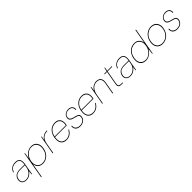

<svg xmlns="http://www.w3.org/2000/svg" viewBox="490 -2664 4829 4829"><g transform="rotate(-45 2904.5 -250.0)"><path d="M167 12Q113 12 79 -10Q45 -32 32 -68Q19 -104 26 -145Q36 -200 65 -234.5Q94 -269 140 -285.5Q186 -302 243 -302H412Q423 -360 415 -402.5Q407 -445 376 -468Q345 -491 287 -491Q212 -491 163 -459Q114 -427 90 -359H70Q87 -412 119.5 -445.5Q152 -479 195 -495Q238 -511 285 -511Q354 -511 389.5 -483.5Q425 -456 434 -409.5Q443 -363 433 -306L379 0H363L377 -107Q369 -93 352.5 -73Q336 -53 310.5 -33.5Q285 -14 250 -1Q215 12 167 12ZM174 -7Q222 -7 260.5 -25.5Q299 -44 327 -73Q355 -102 372 -135Q389 -168 394 -197L409 -284H241Q175 -284 135 -265.5Q95 -247 75 -215.5Q55 -184 48 -145Q37 -84 69 -45.5Q101 -7 174 -7Z M483 220 609 -499H625L602 -341Q624 -387 661.5 -425.5Q699 -464 747.5 -487.5Q796 -511 849 -511Q925 -511 971.5 -477.5Q1018 -444 1036 -385Q1054 -326 1041 -250Q1031 -194 1006.5 -146Q982 -98 945 -62.5Q908 -27 861 -7.5Q814 12 757 12Q703 12 662.5 -9.5Q622 -31 598.5 -70Q575 -109 570 -161L503 220ZM761 -8Q824 -8 877.5 -37Q931 -66 968 -120.5Q1005 -175 1018 -249Q1031 -324 1013 -378Q995 -432 952.5 -461.5Q910 -491 847 -491Q786 -491 732.5 -459Q679 -427 641.5 -372Q604 -317 592 -249Q580 -180 598 -125Q616 -70 658 -39Q700 -8 761 -8Z M1113 0 1201 -499H1217L1203 -394Q1230 -438 1262 -463.5Q1294 -489 1333.5 -500Q1373 -511 1419 -511L1416 -493H1409Q1382 -493 1347.5 -485Q1313 -477 1280 -455.5Q1247 -434 1221 -392.5Q1195 -351 1183 -284L1133 0Z M1600 12Q1529 12 1485 -21Q1441 -54 1426 -114Q1411 -174 1425 -255Q1436 -316 1460.5 -363.5Q1485 -411 1521 -444Q1557 -477 1601.5 -494Q1646 -511 1695 -511Q1769 -511 1810.5 -479Q1852 -447 1866 -395Q1880 -343 1869 -282Q1868 -272 1866 -265Q1864 -258 1862 -247H1435L1438 -265H1847Q1860 -342 1844 -392Q1828 -442 1789 -466.5Q1750 -491 1692 -491Q1640 -491 1589.5 -467.5Q1539 -444 1501 -393Q1463 -342 1448 -260L1446 -251Q1431 -166 1449 -112Q1467 -58 1508 -33Q1549 -8 1604 -8Q1672 -8 1723.5 -42.5Q1775 -77 1808 -138H1830Q1808 -94 1775.5 -60Q1743 -26 1699.5 -7Q1656 12 1600 12Z M2090 12Q2040 12 2001.5 -5Q1963 -22 1943 -58Q1923 -94 1927 -151H1949Q1943 -101 1963 -69Q1983 -37 2018.5 -22.5Q2054 -8 2094 -8Q2137 -8 2172.5 -22.5Q2208 -37 2231 -64Q2254 -91 2260 -125Q2267 -166 2255.5 -187.5Q2244 -209 2213 -221.5Q2182 -234 2131 -245Q2091 -253 2064 -265Q2037 -277 2021 -293.5Q2005 -310 1999.5 -331.5Q1994 -353 1999 -381Q2006 -420 2030 -449Q2054 -478 2091 -494.5Q2128 -511 2175 -511Q2241 -511 2280 -474Q2319 -437 2314 -363H2292Q2299 -420 2268 -455.5Q2237 -491 2171 -491Q2107 -491 2067.5 -460.5Q2028 -430 2020 -381Q2016 -356 2023 -334Q2030 -312 2055 -295Q2080 -278 2131 -266Q2167 -258 2198 -249Q2229 -240 2250 -226Q2271 -212 2280 -188.5Q2289 -165 2283 -128Q2276 -88 2250 -56Q2224 -24 2183 -6Q2142 12 2090 12Z M2549 12Q2478 12 2434 -21Q2390 -54 2375 -114Q2360 -174 2374 -255Q2385 -316 2409.5 -363.5Q2434 -411 2470 -444Q2506 -477 2550.5 -494Q2595 -511 2644 -511Q2718 -511 2759.5 -479Q2801 -447 2815 -395Q2829 -343 2818 -282Q2817 -272 2815 -265Q2813 -258 2811 -247H2384L2387 -265H2796Q2809 -342 2793 -392Q2777 -442 2738 -466.5Q2699 -491 2641 -491Q2589 -491 2538.5 -467.5Q2488 -444 2450 -393Q2412 -342 2397 -260L2395 -251Q2380 -166 2398 -112Q2416 -58 2457 -33Q2498 -8 2553 -8Q2621 -8 2672.5 -42.5Q2724 -77 2757 -138H2779Q2757 -94 2724.5 -60Q2692 -26 2648.5 -7Q2605 12 2549 12Z M2877 0 2965 -499H2981L2966 -384Q3005 -450 3059 -480.5Q3113 -511 3169 -511Q3220 -511 3257.5 -490.5Q3295 -470 3312 -425.5Q3329 -381 3316 -308L3261 0H3241L3295 -303Q3312 -400 3277.5 -445.5Q3243 -491 3165 -491Q3114 -491 3068.5 -465.5Q3023 -440 2990 -390Q2957 -340 2944 -268L2897 0Z M3553 0Q3517 0 3494.5 -11Q3472 -22 3464.5 -49Q3457 -76 3465 -122L3529 -481H3442L3445 -499H3532L3554 -600H3570L3552 -499H3717L3714 -481H3549L3485 -122Q3475 -67 3492.5 -42.5Q3510 -18 3560 -18H3619L3615 0Z M3868 12Q3814 12 3780 -10Q3746 -32 3733 -68Q3720 -104 3727 -145Q3737 -200 3766 -234.5Q3795 -269 3841 -285.5Q3887 -302 3944 -302H4113Q4124 -360 4116 -402.5Q4108 -445 4077 -468Q4046 -491 3988 -491Q3913 -491 3864 -459Q3815 -427 3791 -359H3771Q3788 -412 3820.5 -445.5Q3853 -479 3896 -495Q3939 -511 3986 -511Q4055 -511 4090.5 -483.5Q4126 -456 4135 -409.5Q4144 -363 4134 -306L4080 0H4064L4078 -107Q4070 -93 4053.5 -73Q4037 -53 4011.5 -33.5Q3986 -14 3951 -1Q3916 12 3868 12ZM3875 -7Q3923 -7 3961.5 -25.5Q4000 -44 4028 -73Q4056 -102 4073 -135Q4090 -168 4095 -197L4110 -284H3942Q3876 -284 3836 -265.5Q3796 -247 3776 -215.5Q3756 -184 3749 -145Q3738 -84 3770 -45.5Q3802 -7 3875 -7Z M4428 12Q4354 12 4307.5 -21.5Q4261 -55 4243.5 -114Q4226 -173 4239 -249Q4249 -305 4273.5 -353Q4298 -401 4334.5 -436.5Q4371 -472 4418 -491.5Q4465 -511 4522 -511Q4604 -511 4653 -463.5Q4702 -416 4710 -338L4777 -720H4797L4670 0H4654L4673 -153Q4649 -105 4611 -68Q4573 -31 4526 -9.5Q4479 12 4428 12ZM4432 -8Q4494 -8 4547 -40Q4600 -72 4637.5 -127Q4675 -182 4686 -249Q4699 -320 4681.5 -374.5Q4664 -429 4622 -460Q4580 -491 4519 -491Q4457 -491 4402.5 -462Q4348 -433 4311 -378.5Q4274 -324 4261 -249Q4248 -176 4265.5 -121.5Q4283 -67 4326.5 -37.5Q4370 -8 4432 -8Z M5021 12Q4953 12 4905 -19Q4857 -50 4836.5 -109Q4816 -168 4830 -249Q4841 -311 4868 -359Q4895 -407 4933.5 -441Q4972 -475 5018.5 -493Q5065 -511 5116 -511Q5185 -511 5233 -480Q5281 -449 5302.5 -390Q5324 -331 5309 -249Q5298 -188 5271 -139.5Q5244 -91 5205 -57.5Q5166 -24 5119 -6Q5072 12 5021 12ZM5025 -8Q5081 -8 5136 -34.5Q5191 -61 5232 -115Q5273 -169 5287 -249Q5301 -329 5279.5 -383Q5258 -437 5213 -464Q5168 -491 5113 -491Q5057 -491 5002 -464Q4947 -437 4906.5 -383Q4866 -329 4852 -249Q4838 -169 4859 -115Q4880 -61 4924.5 -34.5Q4969 -8 5025 -8Z M5543 12Q5493 12 5454.5 -5Q5416 -22 5396 -58Q5376 -94 5380 -151H5402Q5396 -101 5416 -69Q5436 -37 5471.5 -22.5Q5507 -8 5547 -8Q5590 -8 5625.5 -22.5Q5661 -37 5684 -64Q5707 -91 5713 -125Q5720 -166 5708.5 -187.5Q5697 -209 5666 -221.5Q5635 -234 5584 -245Q5544 -253 5517 -265Q5490 -277 5474 -293.5Q5458 -310 5452.5 -331.5Q5447 -353 5452 -381Q5459 -420 5483 -449Q5507 -478 5544 -494.5Q5581 -511 5628 -511Q5694 -511 5733 -474Q5772 -437 5767 -363H5745Q5752 -420 5721 -455.5Q5690 -491 5624 -491Q5560 -491 5520.5 -460.5Q5481 -430 5473 -381Q5469 -356 5476 -334Q5483 -312 5508 -295Q5533 -278 5584 -266Q5620 -258 5651 -249Q5682 -240 5703 -226Q5724 -212 5733 -188.5Q5742 -165 5736 -128Q5729 -88 5703 -56Q5677 -24 5636 -6Q5595 12 5543 12Z"/></g></svg>

Font: DM Sans 20pt Thin
Style: Italic
Weight: 250
Italic angle: -10°
Version: Version 4.004;gftools[0.9.30]